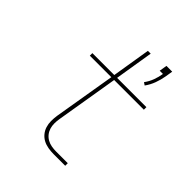

<svg xmlns="http://www.w3.org/2000/svg" viewBox="-205 -879 1010 1010"><g transform="rotate(45 300.0 -374.0)"><path d="M442 -594 427 -604Q444 -627 453.5 -653Q463 -679 467 -705H443L450 -748H493L486 -705Q481 -676 470.5 -647.5Q460 -619 442 -594ZM358 0Q338 0 317.5 -3.5Q297 -7 280 -16Q263 -25 250.5 -40Q238 -55 232 -74Q226 -93 226 -113.5Q226 -134 229 -155L287 -501H127V-520H290L325 -735H346L311 -520H529V-501H308L250 -152Q247 -134 247 -116.5Q247 -99 252 -83Q257 -67 267.5 -54Q278 -41 292.5 -33Q307 -25 324 -22Q341 -19 358 -19H445V0Z"/></g></svg>

Font: Iosevka SS04 Thin Extended
Style: Italic
Weight: 100
Width: 7
Italic angle: -9°
Monospace: yes
Designer: Belleve Invis
Foundry: Belleve Invis
Version: Version 19.0.0; ttfautohint (v1.8.4)